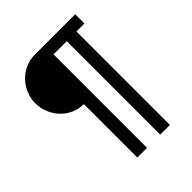

<svg xmlns="http://www.w3.org/2000/svg" viewBox="-232 -835 1120 1120"><g transform="rotate(-45 328.5 -274.5)"><path d="M245 -292Q204 -292 168 -308Q132 -324 105.5 -352Q79 -380 63.5 -417Q48 -454 48 -495Q48 -536 63.5 -573Q79 -610 105.5 -637.5Q132 -665 168 -681.5Q204 -698 245 -698H580V-622H514V149H434V-622H325V149H245Z"/></g></svg>

Font: IBM Plex Sans Arabic Text
Style: Regular
Weight: 450
Designer: Mike Abbink, Paul van der Laan, Pieter van Rosmalen, Wael Morcos, Khajak Apelian
Foundry: Bold Monday
Version: Version 1.2